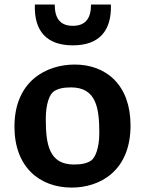

<svg xmlns="http://www.w3.org/2000/svg" viewBox="-20 -838 660 870"><path d="M305 12C431.5 12 571.5 -62 571.5 -269.5C571.5 -452 462 -545.5 318.5 -545.5C191 -545.5 45.5 -471.5 45.5 -264C45.5 -81.5 159 12 305 12ZM138 -817.5C133.5 -697 192 -632.5 310 -632.5C428 -632.5 486.5 -697 482.5 -817.5H392.5C392.5 -755.5 368 -721 310 -721C252 -721 228 -755.5 228 -817.5ZM187.5 -300C187.5 -369 205.5 -412 224 -424C242 -436 265.5 -442 301.5 -442C416 -442 430 -349 430 -235.5C430 -166.5 411.5 -123.5 393 -110.5C376 -99 352 -92.5 315.5 -92.5C201 -92.5 187.5 -185.5 187.5 -300Z"/></svg>

Font: Monaspace Argon
Style: Bold
Weight: 700
Designer: Riley Cran & the Lettermatic Team
Foundry: Lettermatic
Version: Version 1.000 (Monaspace Argon)